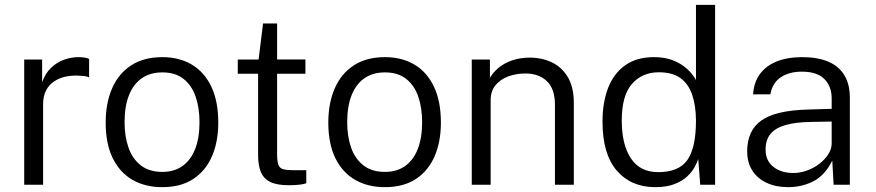

<svg xmlns="http://www.w3.org/2000/svg" viewBox="-20 -763 3616 793"><path d="M80 0V-517H154V-423.5Q167 -460 190.8 -482.8Q214.5 -505.5 244.2 -516.2Q274 -527 304.5 -527Q317 -527 329 -525.2Q341 -523.5 348 -519.5V-443.5Q340 -447.5 326.8 -449Q313.5 -450.5 304.5 -450.5Q277 -452 251 -446.5Q225 -441 203.8 -427Q182.5 -413 170.2 -389.5Q158 -366 158 -332V0Z M650 10Q580 10 527.2 -20.2Q474.5 -50.5 445.5 -110Q416.5 -169.5 416.5 -256.5Q416.5 -337.5 443.2 -398.5Q470 -459.5 522 -493.2Q574 -527 650.5 -527Q720.5 -527 772.2 -496.2Q824 -465.5 852.8 -405.2Q881.5 -345 881.5 -256.5Q881.5 -177.5 855.5 -117.5Q829.5 -57.5 778.2 -23.8Q727 10 650 10ZM650.5 -53Q699 -53 733.2 -77Q767.5 -101 785.8 -147Q804 -193 804 -258.5Q804 -317.5 788 -364Q772 -410.5 738 -437.2Q704 -464 650.5 -464Q601 -464 566.2 -440.2Q531.5 -416.5 513 -370.5Q494.5 -324.5 494.5 -258.5Q494.5 -199.5 510.8 -153.2Q527 -107 561.5 -80Q596 -53 650.5 -53Z M1241.5 -458.5H1124.5V-125Q1124.5 -95 1130.2 -81.2Q1136 -67.5 1150.8 -63.8Q1165.5 -60 1192 -60H1245V-6Q1235.5 -2.5 1216.8 -0.2Q1198 2 1172 2Q1122.5 2 1095.2 -12Q1068 -26 1057 -53.5Q1046 -81 1046 -122.5V-458.5H962V-517H1048L1066.5 -666H1124.5V-517.5H1241.5Z M1569.5 10Q1499.5 10 1446.8 -20.2Q1394 -50.5 1365 -110Q1336 -169.5 1336 -256.5Q1336 -337.5 1362.8 -398.5Q1389.5 -459.5 1441.5 -493.2Q1493.5 -527 1570 -527Q1640 -527 1691.8 -496.2Q1743.5 -465.5 1772.2 -405.2Q1801 -345 1801 -256.5Q1801 -177.5 1775 -117.5Q1749 -57.5 1697.8 -23.8Q1646.5 10 1569.5 10ZM1570 -53Q1618.5 -53 1652.8 -77Q1687 -101 1705.2 -147Q1723.5 -193 1723.5 -258.5Q1723.5 -317.5 1707.5 -364Q1691.5 -410.5 1657.5 -437.2Q1623.5 -464 1570 -464Q1520.5 -464 1485.8 -440.2Q1451 -416.5 1432.5 -370.5Q1414 -324.5 1414 -258.5Q1414 -199.5 1430.2 -153.2Q1446.5 -107 1481 -80Q1515.5 -53 1570 -53Z M1928.5 0V-517H2003.5V-441.5Q2016.5 -464 2039.2 -483Q2062 -502 2094.8 -513.5Q2127.5 -525 2168.5 -525Q2218.5 -525 2259.8 -505.2Q2301 -485.5 2325.5 -444Q2350 -402.5 2350 -337.5V0H2272V-330.5Q2272 -396.5 2238.5 -428Q2205 -459.5 2150 -459.5Q2112.5 -459.5 2079.5 -447.5Q2046.5 -435.5 2026.5 -411Q2006.5 -386.5 2006.5 -349.5V0Z M2686.5 10Q2586.5 10 2527.5 -58.2Q2468.5 -126.5 2468.5 -260.5Q2468.5 -341 2492 -400.8Q2515.5 -460.5 2562.8 -493.8Q2610 -527 2681 -527Q2721 -527 2751 -516.8Q2781 -506.5 2802 -491Q2823 -475.5 2836 -459.5Q2849 -443.5 2854.5 -432V-743H2933.5V0H2872L2864 -106Q2859.5 -92.5 2849 -73Q2838.5 -53.5 2818.5 -34.5Q2798.5 -15.5 2766 -2.8Q2733.5 10 2686.5 10ZM2698.5 -52Q2783.5 -52 2819 -102.2Q2854.5 -152.5 2854.5 -265.5Q2854 -328 2838.5 -372.5Q2823 -417 2789.8 -440.8Q2756.5 -464.5 2701 -464.5Q2632.5 -464.5 2590.2 -416.5Q2548 -368.5 2548 -265.5Q2548 -165.5 2585.8 -108.8Q2623.5 -52 2698.5 -52Z M3235 10Q3184.5 10 3146.5 -7.8Q3108.5 -25.5 3087.2 -58.5Q3066 -91.5 3066 -138Q3066 -224 3124.8 -265.5Q3183.5 -307 3315 -310.5L3415 -313.5V-356.5Q3415 -407 3384.2 -437.2Q3353.5 -467.5 3289.5 -467Q3241.5 -467 3206.2 -444.8Q3171 -422.5 3161.5 -373.5H3090.5Q3093.5 -422 3118 -456.2Q3142.5 -490.5 3187 -508.8Q3231.5 -527 3293.5 -527Q3357.5 -527 3401.2 -508.2Q3445 -489.5 3467.5 -452.2Q3490 -415 3490 -360V0H3423L3417.5 -99.5Q3386.5 -38 3338.8 -14Q3291 10 3235 10ZM3257 -48.5Q3285 -48.5 3312.8 -58.5Q3340.5 -68.5 3363.5 -86Q3386.5 -103.5 3400.5 -125Q3414.5 -146.5 3415 -169V-261L3331.5 -259.5Q3266 -258.5 3224.2 -246.5Q3182.5 -234.5 3162.2 -209.8Q3142 -185 3142 -145Q3142 -99.5 3174 -74Q3206 -48.5 3257 -48.5Z"/></svg>

Font: Public Sans Thin Light
Style: Regular
Weight: 300
Version: Version 1.007